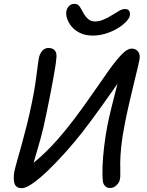

<svg xmlns="http://www.w3.org/2000/svg" viewBox="-20 -967 766 1001"><path d="M463.2 -781.6Q425.2 -781.6 397.6 -795Q370 -808.4 353.1 -829Q336.2 -849.6 329.4 -871.5Q322.6 -893.4 326.2 -909.8Q329.2 -924.4 339.9 -935.6Q350.6 -946.8 368.4 -946.8Q386 -946.8 395.2 -933Q404.4 -919.2 412.2 -903.8Q423.4 -882.6 438.3 -868.9Q453.2 -855.2 475 -855.2Q497 -855.2 519.3 -864.5Q541.6 -873.8 565.8 -889Q583.6 -900 600.2 -910Q616.8 -920 631.2 -920Q647.2 -920 653.4 -910.1Q659.6 -900.2 656.8 -885.2Q654.2 -871.4 637 -853.4Q619.8 -835.4 592.9 -819.1Q566 -802.8 532.5 -792.2Q499 -781.6 463.2 -781.6ZM94 14Q62.8 14 55.3 -11.1Q47.8 -36.2 55.4 -75.4Q59.8 -95.4 70.1 -131.6Q80.4 -167.8 93.7 -215.6Q107 -263.4 120.6 -317.9Q134.2 -372.4 145.8 -429.8Q157.2 -483.2 164.1 -530.8Q171 -578.4 175.4 -614.2Q179.8 -650 183 -666Q187.2 -686.2 200.1 -701.6Q213 -717 233.2 -717Q246.2 -717 256.1 -711.8Q266 -706.6 271 -695.2Q276 -683.8 274 -665Q272.2 -643.8 267 -611.2Q261.8 -578.6 254.5 -539.8Q247.2 -501 239 -458.4Q230.8 -415.8 222 -374.8Q207 -299.8 190.6 -240.8Q174.2 -181.8 160.8 -137.6Q147.4 -93.4 140.8 -60L111.6 -84.6Q156.2 -116.8 199.7 -157.1Q243.2 -197.4 284.9 -245.1Q326.6 -292.8 366 -345Q419.2 -415.4 464.3 -481.2Q509.4 -547 546.7 -599.2Q584 -651.4 613.7 -682.5Q643.4 -713.6 665.6 -713.6Q689.6 -713.6 701 -696.9Q712.4 -680.2 706.6 -653Q704.2 -640.6 696.1 -606.6Q688 -572.6 676.4 -525.2Q664.8 -477.8 652.5 -424.2Q640.2 -370.6 630 -318Q616.8 -250.6 611.9 -201.7Q607 -152.8 606.8 -119.6Q606.6 -86.4 607.2 -65.6Q607.8 -44.8 605.4 -33.2Q603.8 -21.8 596.1 -11.1Q588.4 -0.4 577.5 6.4Q566.6 13.2 553.4 13.2Q538.6 13.2 528.8 3.9Q519 -5.4 516.6 -20.2Q512.6 -51.8 514.6 -100.3Q516.6 -148.8 523.2 -204.7Q529.8 -260.6 540.2 -313.6Q548.8 -357 561.3 -407.4Q573.8 -457.8 586 -505.1Q598.2 -552.4 607.8 -587.2Q617.4 -622 621.2 -633.2L652 -615.6Q640 -598.4 617.9 -566.9Q595.8 -535.4 568.6 -496.3Q541.4 -457.2 512.3 -416.7Q483.2 -376.2 456.6 -340.2Q430 -304.2 410.6 -279.4Q370.8 -228.6 324.8 -176.9Q278.8 -125.2 234.1 -81.8Q189.4 -38.4 152.4 -12.2Q115.4 14 94 14Z"/></svg>

Font: Shantell Sans Light
Style: Italic
Weight: 300
Italic angle: -11°
Designer: Stephen Nixon, Anya Danilova, Shantell Martin
Foundry: Arrow Type
Version: Version 1.008;[ac192a2d6]